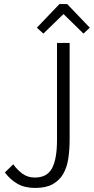

<svg xmlns="http://www.w3.org/2000/svg" viewBox="-20 -911 461 943"><path d="M421 -775 390 -746 292 -842 193 -746 161 -775 272 -891H310ZM45 -104Q66 -75 91.5 -57Q117 -39 151 -39Q211 -39 235.5 -84.5Q260 -130 260 -224V-700H322V-227Q322 -176 315.5 -132.5Q309 -89 290.5 -57Q272 -25 239 -6.5Q206 12 153 12Q101 12 65.5 -8.5Q30 -29 4 -64Z"/></svg>

Font: Post Grotesk Light
Style: Light
Weight: 300
Version: Version 1.0